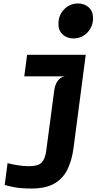

<svg xmlns="http://www.w3.org/2000/svg" viewBox="-20 -861 640 1104"><path d="M161.5 223Q102.5 223 66.2 216.2Q30 209.5 7 202.5L23.5 77Q41 82 75.5 88.2Q110 94.5 144 94.5Q175 94.5 195.8 88Q216.5 81.5 229 61.2Q241.5 41 246.5 1L292 -342Q296.5 -375 312.2 -396.5Q328 -418 352 -422L307 -456L314 -510.5L473 -546L403 -11.5Q393.5 62 367.2 114.5Q341 167 291.5 195Q242 223 161.5 223ZM119.5 -422 136 -546H473L429 -422ZM402.5 -640Q365 -640 340.2 -662.8Q315.5 -685.5 316 -725Q316.5 -774 349 -807.5Q381.5 -841 428.5 -841Q466 -841 490.8 -818.2Q515.5 -795.5 515 -755.5Q514.5 -707 482 -673.5Q449.5 -640 402.5 -640Z"/></svg>

Font: Spline Sans Mono
Style: Italic
Weight: 400
Italic angle: -4°
Monospace: yes
Designer: Eben Sorkin, Mirko Velimirovic
Foundry: Sorkin Type
Version: Version 1.004